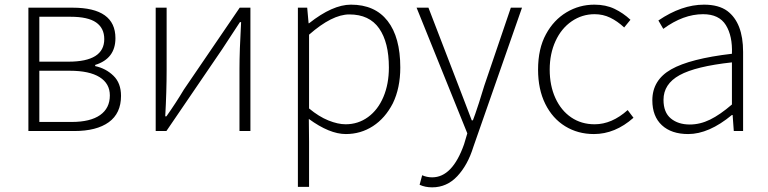

<svg xmlns="http://www.w3.org/2000/svg" viewBox="-20 -563 3301 825"><path d="M102 -530H292Q476 -530 476 -399Q476 -311 389 -284V-279Q435 -269 467.5 -237.5Q500 -206 500 -151Q500 -76 447.5 -38Q395 0 299 0H102ZM428 -395Q428 -442 393 -466.5Q358 -491 283 -491H149V-298H274Q428 -298 428 -395ZM452 -153Q452 -204 408 -231.5Q364 -259 280 -259H149V-39H288Q368 -39 410 -68.5Q452 -98 452 -153Z M649 -530H696V-263Q696 -170 690 -63H695Q736 -121 770 -178L1010 -530H1056V0H1009V-267Q1009 -344 1016 -468H1011L973 -410L935 -352L695 0H649Z M1260 -530H1300L1306 -463H1308Q1409 -543 1488 -543Q1591 -543 1645.5 -473Q1700 -403 1700 -273Q1700 -185 1668 -119Q1635 -55 1582.5 -21Q1530 13 1466 13Q1396 13 1307 -52L1308 46V240H1260ZM1651 -273Q1651 -381 1609 -441Q1567 -501 1481 -501Q1407 -501 1308 -414V-97Q1350 -62 1391 -45.5Q1432 -29 1465 -29Q1519 -29 1561.5 -60Q1604 -91 1627.5 -146.5Q1651 -202 1651 -273Z M1783 231 1794 190Q1814 199 1837 199Q1924 199 1974 57L1988 10L1770 -530H1821L1950 -195L1978 -122L2007 -46H2012Q2019 -63 2038 -121L2061 -195L2175 -530H2223L2014 68Q1990 146 1945 194Q1900 242 1837 242Q1807 242 1783 231Z M2292 -264Q2292 -354 2326 -416Q2359 -477 2414 -510Q2469 -543 2534 -543Q2583 -543 2620.5 -525Q2658 -507 2689 -478L2662 -445Q2633 -472 2602 -487Q2571 -502 2535 -502Q2481 -502 2436.5 -471.5Q2392 -441 2367 -386.5Q2342 -332 2342 -264Q2342 -195 2366.5 -141.5Q2391 -88 2434.5 -58.5Q2478 -29 2535 -29Q2609 -29 2677 -90L2702 -57Q2623 13 2532 13Q2463 13 2408.5 -20.5Q2354 -54 2323 -116.5Q2292 -179 2292 -264Z M2783 -132Q2783 -219 2864 -265Q2945 -311 3125 -332Q3128 -408 3099 -455Q3070 -502 3001 -502Q2916 -502 2830 -439L2809 -475Q2909 -543 3005 -543Q3068 -543 3105 -516Q3173 -465 3173 -340V0H3133L3128 -69H3125Q3026 13 2937 13Q2865 13 2824 -25Q2783 -63 2783 -132ZM3125 -114V-295Q2969 -278 2900 -240Q2831 -202 2831 -134Q2831 -80 2862.5 -54Q2894 -28 2944 -28Q2988 -28 3031 -49Q3074 -70 3125 -114Z"/></svg>

Font: Merged Yaku Han JP ExtraLight
Style: Regular
Weight: 250
Designer: Ryoko NISHIZUKA 西塚涼子 (kana, bopomofo & ideographs); Paul D. Hunt (Latin, Greek & Cyrillic); Sandoll Communications 산돌커뮤니
Foundry: Adobe
Version: Version 2.004